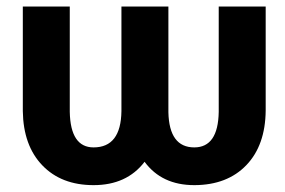

<svg xmlns="http://www.w3.org/2000/svg" viewBox="-20 -548 860 579"><path d="M781.2 -528.3V-214.8Q780.3 -109.9 722.9 -50Q665.5 9.8 566.9 10.3H565.9Q467.8 10.3 416 -60.1Q362.3 10.3 262.2 10.3Q165 10.3 107.7 -49.3Q50.3 -108.9 48.8 -212.9V-528.3H190.4V-210.9Q192.4 -103.5 262.2 -103.5Q344.7 -103.5 346.2 -212.9V-528.3H487.8V-209.5Q490.2 -103.5 565.9 -103.5Q637.7 -103.5 639.6 -210.4V-528.3Z"/></svg>

Font: SteelSelectRoboto
Style: Roboto-Bold
Weight: 700
Designer: Google
Version: Version 2.137; 2017